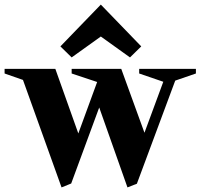

<svg xmlns="http://www.w3.org/2000/svg" viewBox="-86 -800 873 836"><path d="M182 16 14 -452 -66 -480V-500H155L255 -219L337 -443L226 -480V-500H442L543 -222L625 -444L520 -480V-500H767V-480L677 -449L510 0L469 16L346 -332L224 -1ZM226 -550 177 -598 353 -780 529 -598 480 -550 353 -641Z"/></svg>

Font: Wittgenstein Extrabold
Style: Regular
Weight: 800
Designer: Jörg Drees
Foundry: Jörg Drees
Version: Version 1.303; ttfautohint (v1.8.4.7-5d5b)